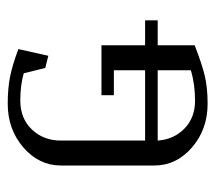

<svg xmlns="http://www.w3.org/2000/svg" viewBox="-50 -502 552 492"><g transform="rotate(-90 226.0 -256.0)"><path d="M47.9 -136.2V-376Q47.9 -432.1 94.2 -472.2Q140.6 -512.2 206.1 -512.2Q245.6 -512.2 275.9 -506.1Q306.2 -500 346.2 -484.9L329.1 -408.2L297.9 -416L284.2 -471.2Q253.4 -480 213.9 -480Q168.5 -480 140.1 -450.2Q111.8 -420.4 111.8 -376V-160.2H292V-240.2H228V-272H356V-160.2H419.9V-127.9H356V-33.2Q308.6 -14.6 277.8 -7.3Q247.1 0 206.1 0Q140.6 0 94.2 -40Q47.9 -80.1 47.9 -136.2ZM111.8 -127.9Q114.7 -86.4 142.6 -59.3Q170.4 -32.2 213.9 -32.2Q256.3 -32.2 292 -43V-127.9Z"/></g></svg>

Font: Gawaa
Style: Regular
Weight: 400
Designer: T. Christopher White
Version: Version 1.0